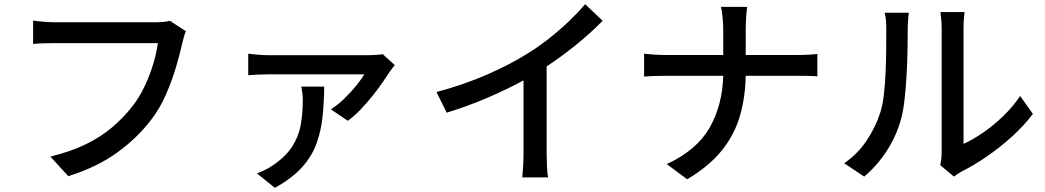

<svg xmlns="http://www.w3.org/2000/svg" viewBox="-20 -815 5020 922"><path d="M873 -665Q867 -653 863 -637.5Q859 -622 855 -607Q844 -556 824.5 -490.5Q805 -425 776 -359Q747 -293 706 -240Q638 -151 541.5 -81.5Q445 -12 308 31L222 -63Q320 -87 392.5 -122.5Q465 -158 518.5 -203.5Q572 -249 613 -301Q648 -345 673.5 -398.5Q699 -452 715.5 -507Q732 -562 738 -608Q723 -608 686 -608Q649 -608 599 -608Q549 -608 494.5 -608Q440 -608 389.5 -608Q339 -608 301 -608Q263 -608 247 -608Q215 -608 186.5 -607Q158 -606 139 -604V-716Q160 -713 191 -710.5Q222 -708 247 -708Q263 -708 301.5 -708Q340 -708 390.5 -708Q441 -708 495 -708Q549 -708 598.5 -708Q648 -708 684 -708Q720 -708 732 -708Q745 -708 762.5 -709.5Q780 -711 796 -715Z M1876 -502Q1870 -496 1863 -486Q1856 -476 1851 -470Q1839 -451 1818 -420.5Q1797 -390 1769.5 -355.5Q1742 -321 1711.5 -289Q1681 -257 1650 -235L1569 -290Q1602 -311 1633.5 -341.5Q1665 -372 1690.5 -403.5Q1716 -435 1729 -458Q1716 -458 1680.5 -458Q1645 -458 1597 -458Q1549 -458 1496.5 -458Q1444 -458 1397 -458Q1350 -458 1316 -458Q1282 -458 1271 -458Q1247 -458 1222.5 -457Q1198 -456 1172 -454V-557Q1195 -554 1221 -552Q1247 -550 1271 -550Q1282 -550 1318 -550Q1354 -550 1404.5 -550Q1455 -550 1510.5 -550Q1566 -550 1617 -550Q1668 -550 1704.5 -550Q1741 -550 1752 -550Q1766 -550 1787 -551.5Q1808 -553 1818 -555ZM1537 -399Q1536 -323 1529 -255Q1522 -187 1500 -126Q1478 -65 1430.5 -12Q1383 41 1300 87L1214 18Q1232 11 1250.5 2Q1269 -7 1289 -20Q1352 -63 1383 -111Q1414 -159 1424 -214.5Q1434 -270 1434 -334Q1434 -351 1432 -367Q1430 -383 1427 -399Z M2076 -373Q2207 -408 2318 -456.5Q2429 -505 2512 -557Q2564 -589 2615 -629Q2666 -669 2711 -712Q2756 -755 2790 -795L2874 -715Q2817 -657 2748 -601Q2679 -545 2605 -496V-81Q2605 -50 2606.5 -15Q2608 20 2612 37H2488Q2490 20 2492 -15Q2494 -50 2494 -81V-429Q2415 -386 2319.5 -345Q2224 -304 2125 -274Z M3073 -557Q3091 -555 3118.5 -553Q3146 -551 3174 -551H3453V-674Q3453 -698 3450 -730.5Q3447 -763 3442 -782H3568Q3565 -763 3563 -730Q3561 -697 3561 -674V-551H3809Q3838 -551 3865 -552.5Q3892 -554 3905 -556V-448Q3892 -450 3863 -450.5Q3834 -451 3808 -451H3561Q3559 -346 3532.5 -256Q3506 -166 3445 -91Q3384 -16 3280 46L3182 -27Q3326 -94 3387.5 -201.5Q3449 -309 3453 -451H3176Q3146 -451 3119 -450Q3092 -449 3073 -447Z M4495 -22Q4498 -35 4500 -51.5Q4502 -68 4502 -85Q4502 -97 4502 -140Q4502 -183 4502 -244Q4502 -305 4502 -373Q4502 -441 4502 -504Q4502 -567 4502 -613.5Q4502 -660 4502 -677Q4502 -708 4499 -730.5Q4496 -753 4496 -757H4612Q4611 -753 4609 -730.5Q4607 -708 4607 -677Q4607 -660 4607 -615.5Q4607 -571 4607 -512.5Q4607 -454 4607 -390.5Q4607 -327 4607 -270.5Q4607 -214 4607 -174.5Q4607 -135 4607 -124Q4651 -144 4700 -177.5Q4749 -211 4796 -256Q4843 -301 4879 -354L4940 -268Q4898 -212 4840 -159.5Q4782 -107 4719.5 -64Q4657 -21 4599 8Q4586 15 4576.5 21.5Q4567 28 4561 33ZM4034 -31Q4099 -76 4142 -140.5Q4185 -205 4207 -274Q4218 -307 4224 -357Q4230 -407 4232.5 -463.5Q4235 -520 4235.5 -575Q4236 -630 4236 -673Q4236 -699 4234.5 -718Q4233 -737 4228 -754H4344Q4343 -748 4341 -724Q4339 -700 4339 -674Q4339 -631 4338 -573.5Q4337 -516 4333.5 -455Q4330 -394 4324 -339.5Q4318 -285 4308 -247Q4286 -165 4240 -93Q4194 -21 4130 33Z"/></svg>

Font: Source Han Sans SC Medium
Style: Regular
Weight: 500
Designer: Ryoko NISHIZUKA 西塚涼子 (kana, bopomofo & ideographs); Paul D. Hunt (Latin, Greek & Cyrillic); Sandoll Communications 산돌커뮤니
Foundry: Adobe
Version: Version 2.004;hotconv 1.0.118;makeotfexe 2.5.65603